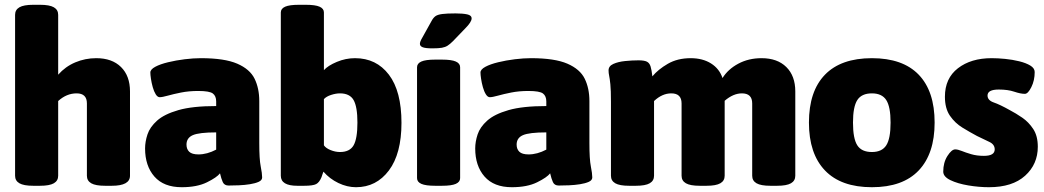

<svg xmlns="http://www.w3.org/2000/svg" viewBox="-20 -774 4359 802"><path d="M119 2Q79 2 61 -8.5Q43 -19 43 -40V-712Q43 -733 61 -743.5Q79 -754 119 -754H147Q187 -754 205 -743.5Q223 -733 223 -712V-462Q253 -496 294.5 -513.5Q336 -531 382 -531Q448 -531 485.5 -494Q523 -457 523 -392V-40Q523 2 447 2H419Q379 2 361 -8.5Q343 -19 343 -40V-342Q343 -384 300 -384Q258 -384 223 -352V-40Q223 -19 205 -8.5Q187 2 147 2Z M739 8Q664 8 625 -36.5Q586 -81 586 -154Q586 -182 596 -212.5Q606 -243 636 -270Q666 -297 725 -314Q784 -331 883 -331V-350Q883 -373 869 -383.5Q855 -394 808 -394Q769 -394 736.5 -387.5Q704 -381 681 -374.5Q658 -368 647 -368Q638 -368 630.5 -380Q623 -392 618 -410Q613 -428 610.5 -445Q608 -462 608 -471Q608 -484 628.5 -495Q649 -506 682 -514Q715 -522 751.5 -526.5Q788 -531 819 -531Q918 -531 971 -508Q1024 -485 1043.5 -445Q1063 -405 1063 -352V-176Q1063 -109 1069 -79Q1075 -49 1075 -33Q1075 -21 1060.5 -14.5Q1046 -8 1024 -4.5Q1002 -1 978 0Q954 1 935 1Q917 1 910.5 -13.5Q904 -28 899 -50Q886 -33 844.5 -12.5Q803 8 739 8ZM809 -129Q845 -129 883 -149V-221Q812 -221 785.5 -209.5Q759 -198 759 -170Q759 -151 770.5 -140Q782 -129 809 -129Z M1467 8Q1430 8 1393.5 -9.5Q1357 -27 1331 -57Q1328 -49 1326.5 -44.5Q1325 -40 1323 -34Q1314 -12 1300.5 -5Q1287 2 1250 2H1222Q1153 2 1153 -40V-722Q1153 -738 1171 -746Q1189 -754 1229 -754H1257Q1297 -754 1315 -746Q1333 -738 1333 -722V-481Q1350 -500 1387 -515.5Q1424 -531 1463 -531Q1552 -531 1604.5 -462Q1657 -393 1657 -261Q1657 -132 1604.5 -62Q1552 8 1467 8ZM1400 -139Q1441 -139 1457 -167Q1473 -195 1473 -262Q1473 -328 1457 -356Q1441 -384 1400 -384Q1383 -384 1363 -377.5Q1343 -371 1333 -360V-167Q1341 -155 1361 -147Q1381 -139 1400 -139Z M1798 2Q1758 2 1740 -6Q1722 -14 1722 -30V-493Q1722 -509 1740 -517Q1758 -525 1798 -525H1826Q1866 -525 1884 -517Q1902 -509 1902 -493V-30Q1902 -14 1884 -6Q1866 2 1826 2ZM1786 -572Q1758 -572 1746 -576.5Q1734 -581 1734 -591Q1734 -600 1743 -615L1783 -687Q1790 -700 1799 -706.5Q1808 -713 1827.5 -715.5Q1847 -718 1883 -718Q1913 -718 1931.5 -714Q1950 -710 1950 -697Q1950 -682 1923 -655L1872 -602Q1860 -590 1850 -583.5Q1840 -577 1826 -574.5Q1812 -572 1786 -572Z M2118 8Q2043 8 2004 -36.5Q1965 -81 1965 -154Q1965 -182 1975 -212.5Q1985 -243 2015 -270Q2045 -297 2104 -314Q2163 -331 2262 -331V-350Q2262 -373 2248 -383.5Q2234 -394 2187 -394Q2148 -394 2115.5 -387.5Q2083 -381 2060 -374.5Q2037 -368 2026 -368Q2017 -368 2009.5 -380Q2002 -392 1997 -410Q1992 -428 1989.5 -445Q1987 -462 1987 -471Q1987 -484 2007.5 -495Q2028 -506 2061 -514Q2094 -522 2130.5 -526.5Q2167 -531 2198 -531Q2297 -531 2350 -508Q2403 -485 2422.5 -445Q2442 -405 2442 -352V-176Q2442 -109 2448 -79Q2454 -49 2454 -33Q2454 -21 2439.5 -14.5Q2425 -8 2403 -4.5Q2381 -1 2357 0Q2333 1 2314 1Q2296 1 2289.5 -13.5Q2283 -28 2278 -50Q2265 -33 2223.5 -12.5Q2182 8 2118 8ZM2188 -129Q2224 -129 2262 -149V-221Q2191 -221 2164.5 -209.5Q2138 -198 2138 -170Q2138 -151 2149.5 -140Q2161 -129 2188 -129Z M2608 2Q2568 2 2550 -8.5Q2532 -19 2532 -40V-349Q2532 -398 2529.5 -422Q2527 -446 2524.5 -457.5Q2522 -469 2522 -480Q2522 -498 2542 -507Q2562 -516 2591 -519Q2620 -522 2647 -522Q2671 -522 2682 -516.5Q2693 -511 2697.5 -496.5Q2702 -482 2705 -455Q2729 -484 2769.5 -507.5Q2810 -531 2865 -531Q2915 -531 2950 -509Q2985 -487 2998 -448Q3021 -485 3064 -508Q3107 -531 3161 -531Q3227 -531 3264.5 -494Q3302 -457 3302 -392V-40Q3302 -19 3284 -8.5Q3266 2 3226 2H3198Q3158 2 3140 -8.5Q3122 -19 3122 -40V-342Q3122 -384 3079 -384Q3043 -384 3007 -353V-40Q3007 -19 2989 -8.5Q2971 2 2931 2H2903Q2863 2 2845 -8.5Q2827 -19 2827 -40V-342Q2827 -384 2784 -384Q2746 -384 2712 -352V-40Q2712 -19 2694 -8.5Q2676 2 2636 2Z M3622 8Q3493 8 3426 -62Q3359 -132 3359 -262Q3359 -393 3426 -462Q3493 -531 3622 -531Q3751 -531 3817.5 -462Q3884 -393 3884 -262Q3884 -132 3817.5 -62Q3751 8 3622 8ZM3622 -139Q3664 -139 3682 -167Q3700 -195 3700 -262Q3700 -328 3682 -356Q3664 -384 3622 -384Q3579 -384 3561 -356Q3543 -328 3543 -262Q3543 -195 3561 -167Q3579 -139 3622 -139Z M4111 8Q4069 8 4024.5 0.5Q3980 -7 3950 -21.5Q3920 -36 3920 -57Q3920 -95 3937.5 -122.5Q3955 -150 3970 -150Q3981 -150 3997 -143.5Q4013 -137 4036.5 -130Q4060 -123 4090 -123Q4135 -123 4135 -150Q4135 -171 4112 -181.5Q4089 -192 4061 -206Q4031 -222 4000 -241Q3969 -260 3948 -290.5Q3927 -321 3927 -370Q3927 -447 3981.5 -489Q4036 -531 4122 -531Q4148 -531 4178.5 -528Q4209 -525 4237.5 -518Q4266 -511 4284 -500Q4302 -489 4302 -473Q4302 -438 4288 -410Q4274 -382 4261 -382Q4243 -382 4216.5 -391Q4190 -400 4152 -400Q4105 -400 4105 -375Q4105 -355 4131 -346Q4157 -337 4198 -314Q4223 -301 4250 -282.5Q4277 -264 4296 -235Q4315 -206 4315 -161Q4315 -88 4262 -40Q4209 8 4111 8Z"/></svg>

Font: Asap Black
Style: Regular
Weight: 900
Designer: Pablo Cosgaya
Foundry: Omnibus-Type
Version: Version 3.001; ttfautohint (v1.8.4.7-5d5b)